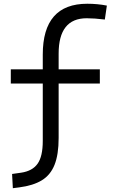

<svg xmlns="http://www.w3.org/2000/svg" viewBox="-20 -762 626 1015"><path d="M47.9 232.9 43.9 157.7 91.8 150.9Q151.4 142.1 178.7 103.5Q206.1 64.9 206.1 -17.1V-320.3H37.1V-395.5H206.1V-473.6Q206.1 -742.2 441.4 -742.2Q495.6 -742.2 544.9 -732.4L534.2 -658.7Q479 -665.5 438.5 -665.5Q290 -665.5 290 -478.5V-395.5H507.8V-320.3H290V-32.7Q290 55.2 268.3 109.4Q246.6 163.6 200.7 191.4Q154.8 219.2 82 228.5Z"/></svg>

Font: CaskaydiaMono NF SemiLight
Style: Regular
Weight: 350
Designer: Aaron Bell
Foundry: Saja Typeworks
Version: Version 2111.001; ttfautohint (v1.8.4);Nerd Fonts 3.1.1